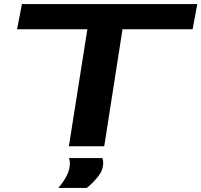

<svg xmlns="http://www.w3.org/2000/svg" viewBox="-20 -720 991 945"><path d="M928 -576H583L493 0H319L410 -576H64L88 -700H951ZM319 58H484Q488 71 488 81Q488 117 463 148.5Q438 180 407 205H267Q291 178 307.5 146.5Q324 115 324 83Q324 69 319 58Z"/></svg>

Font: Georama Extra Expanded SemiBold
Style: Italic
Weight: 600
Width: 8
Italic angle: -9°
Designer: Jean-Baptiste Levee
Foundry: Production Type
Version: Version 1.000